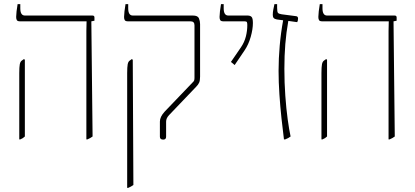

<svg xmlns="http://www.w3.org/2000/svg" viewBox="-20 -667 2006 927"><path d="M397 6V-444Q397 -488 397 -517.5Q397 -547 398 -563V-564H77Q65 -564 61.5 -569.5Q58 -575 58 -585Q58 -594 60 -612.5Q62 -631 65 -647H78V-627Q78 -592 100 -592H426Q436 -592 436 -583V-567L421 -564L427 -8Q422 -4 415.5 -0.5Q409 3 402 6ZM73 6V-314Q73 -343 75.5 -356.5Q78 -370 86 -375L96 -382L100 -378V-8Q91 1 78 6Z M768 7Q752 7 752 -7V-80Q752 -103 775 -128L909 -268Q916 -274 917.5 -279Q919 -284 919 -291V-545Q919 -564 900 -564H598Q586 -564 582.5 -569.5Q579 -575 579 -585Q579 -594 581 -612.5Q583 -631 586 -647H599V-627Q599 -592 621 -592H911Q935 -592 940.5 -578.5Q946 -565 946 -551V-297Q946 -278 941.5 -268Q937 -258 927 -248L796 -111Q782 -96 782 -80V-7Q782 7 768 7ZM594 240V-314Q594 -343 596.5 -356.5Q599 -370 607 -375L617 -382L621 -378L624 226Q619 230 612.5 233.5Q606 237 599 240Z M1113 -353 1095 -368 1143 -438Q1160 -463 1167 -490.5Q1174 -518 1174 -546Q1174 -556 1172 -560Q1170 -564 1161 -564H1059Q1047 -564 1043.5 -569.5Q1040 -575 1040 -585Q1040 -594 1042 -612.5Q1044 -631 1047 -647H1060V-627Q1060 -592 1082 -592H1175Q1188 -592 1194.5 -585.5Q1201 -579 1201 -556Q1201 -526 1190.5 -489Q1180 -452 1161 -424Z M1351 6Q1345 -40 1339 -96Q1333 -152 1329 -211.5Q1325 -271 1325 -325Q1325 -384 1330.5 -446.5Q1336 -509 1347 -569L1317 -573Q1306 -575 1301.5 -580Q1297 -585 1297 -595Q1297 -608 1299.5 -620.5Q1302 -633 1305 -647H1318V-629Q1318 -610 1322 -605Q1326 -600 1340 -598L1409 -589Q1419 -588 1419 -578Q1419 -572 1418 -568Q1417 -564 1415 -560L1372 -566Q1362 -510 1357.5 -454Q1353 -398 1353 -335Q1353 -268 1357.5 -205Q1362 -142 1369 -91Q1376 -40 1383 -8Q1378 -4 1371.5 -0.5Q1365 3 1357 6Z M1856 6V-444Q1856 -488 1856 -517.5Q1856 -547 1857 -563V-564H1536Q1524 -564 1520.5 -569.5Q1517 -575 1517 -585Q1517 -594 1519 -612.5Q1521 -631 1524 -647H1537V-627Q1537 -592 1559 -592H1885Q1895 -592 1895 -583V-567L1880 -564L1886 -8Q1881 -4 1874.5 -0.5Q1868 3 1861 6ZM1532 6V-314Q1532 -343 1534.5 -356.5Q1537 -370 1545 -375L1555 -382L1559 -378V-8Q1550 1 1537 6Z"/></svg>

Font: Noto Serif Hebrew SemiCondensed Thin
Style: Regular
Weight: 100
Width: 4
Designer: Monotype Design Team
Foundry: Monotype Imaging Inc.
Version: Version 2.004; ttfautohint (v1.8.4.7-5d5b)